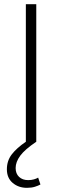

<svg xmlns="http://www.w3.org/2000/svg" viewBox="-20 -680 298 921"><path d="M109 221Q69 221 41 197.5Q13 174 13 132Q13 91 36.5 60.5Q60 30 104 0V-660H154V0Q99 37 77 67Q55 97 55 126Q55 153 71.5 168.5Q88 184 115 184Q130 184 142.5 180.5Q155 177 163 172L174 205Q163 211 147 216Q131 221 109 221Z"/></svg>

Font: Work Sans Light
Style: Regular
Weight: 300
Designer: Wei Huang
Foundry: Wei Huang
Version: Version 2.012; ttfautohint (v1.8.3)